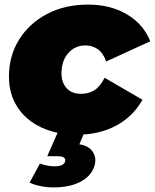

<svg xmlns="http://www.w3.org/2000/svg" viewBox="-20 -577 675 837"><path d="M317 10Q227 10 160 -21.5Q93 -53 56 -110Q19 -167 19 -243Q19 -333 63 -404Q107 -475 185 -516Q263 -557 364 -557Q462 -557 534 -514Q606 -471 635 -397L443 -309Q429 -347 405.5 -363Q382 -379 353 -379Q307 -379 277.5 -345.5Q248 -312 248 -257Q248 -218 270 -193Q292 -168 334 -168Q367 -168 392 -184Q417 -200 436 -238L601 -142Q561 -70 487.5 -30Q414 10 317 10ZM213 240Q183 240 155 234Q127 228 109 219L154 136Q165 140 182 144Q199 148 217 148Q240 148 251 142Q262 136 264 126Q269 104 230 104H186L236 -10H352L326 52Q367 59 383.5 83.5Q400 108 394 137Q384 185 336 212.5Q288 240 213 240Z"/></svg>

Font: Montserrat Black
Style: Italic
Weight: 900
Italic angle: -11.3°
Designer: Julieta Ulanovsky
Foundry: Julieta Ulanovsky
Version: Version 9.000; ttfautohint (v1.8.4.7-5d5b)